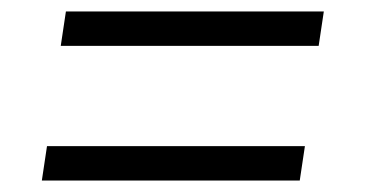

<svg xmlns="http://www.w3.org/2000/svg" viewBox="-20 -419 642 335"><path d="M86 -339 95 -399H545L536 -339ZM53 -104 62 -164H512L503 -104Z"/></svg>

Font: Plus Jakarta Sans Light
Style: Italic
Weight: 300
Italic angle: -8°
Designer: Gumpita Rahayu
Foundry: Tokotype
Version: Version 2.071; ttfautohint (v1.8.4.7-5d5b);gftools[0.9.29]